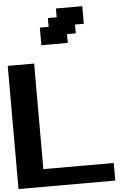

<svg xmlns="http://www.w3.org/2000/svg" viewBox="-75 -1305 961 1359"><g transform="rotate(-5 406.0 -625.0)"><path d="M0 0H687.5V-125H187.5V-875H0ZM250 -1000H437.5V-1062.5H500V-1125H562.5V-1250H375V-1187.5H312.5V-1125H250Z"/></g></svg>

Font: Faithful 32x
Style: Semibold
Weight: 400
Foundry: Faithful Resource Pack
Version: Version 1.0; January 27, 2023